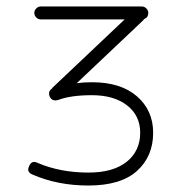

<svg xmlns="http://www.w3.org/2000/svg" viewBox="-20 -560 548 593"><path d="M422 -497 217 -303Q238 -306 264 -306Q353 -306 403 -262.5Q453 -219 453 -150Q453 -77 403 -32Q353 13 253 13Q158 13 80 -21Q61 -29 70 -47Q78 -66 96 -57Q166 -27 253 -27Q330 -27 371.5 -60.5Q413 -94 413 -150Q413 -203 372.5 -234.5Q332 -266 264 -266Q198 -266 159 -251Q140 -246 133 -263Q128 -278 140 -286L143 -290L365 -500H106Q98 -500 92 -506Q86 -512 86 -520Q86 -528 92 -534Q98 -540 106 -540H418Q426 -540 432 -534Q438 -528 438 -520Q438 -506 425 -501Z"/></svg>

Font: Hoogli Light
Style: Regular
Weight: 300
Designer: Anand Singh Naorem
Foundry: Brand New Type
Version: Version 1.00 b007